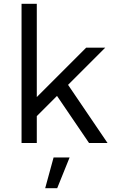

<svg xmlns="http://www.w3.org/2000/svg" viewBox="-20 -750 607 1007"><path d="M337 -305 544 0H447L279 -247L173 -141V0H93V-730H173V-241L432 -500H532ZM217 237 261 76H345L280 237Z"/></svg>

Font: Work Sans
Style: Regular
Weight: 400
Designer: Wei Huang
Foundry: Wei Huang
Version: Version 1.032;PS 001.032;hotconv 1.0.70;makeotf.lib2.5.58329